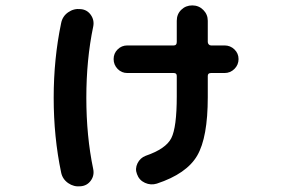

<svg xmlns="http://www.w3.org/2000/svg" viewBox="-20 -640 1040 707"><path d="M449.2 -371.1Q427.7 -371.1 413.1 -386.2Q398.4 -401.4 398.4 -422.4Q398.4 -443.4 413.1 -458Q427.7 -472.7 449.2 -472.7H620.1Q630.9 -472.7 630.9 -485.4V-563.5Q630.9 -587.9 647.5 -604Q664.1 -620.1 688 -620.1Q711.9 -620.1 728.5 -603.5Q745.1 -586.9 745.1 -563.5V-485.4Q745.1 -480.5 748.5 -476.6Q752 -472.7 756.8 -472.7H806.6Q828.1 -472.7 843.3 -458Q858.4 -443.4 858.4 -422.4Q858.4 -401.4 843.3 -386.2Q828.1 -371.1 806.6 -371.1H756.8Q745.1 -371.1 745.1 -360.4V-282.2Q745.1 -133.8 706.1 -66.9Q667 0 557.6 36.1Q535.2 43 513.7 33.2Q492.2 23.4 484.4 1Q476.6 -18.6 486.3 -38.6Q496.1 -58.6 516.6 -66.4Q590.8 -91.8 610.8 -131.3Q630.9 -170.9 630.9 -285.2V-360.4Q630.9 -371.1 620.1 -371.1ZM277.3 45.9Q252 48.8 231 34.2Q210 19.5 205.1 -4.9Q177.7 -135.7 177.7 -279.8Q177.7 -423.8 205.1 -554.7Q210 -580.1 231 -594.7Q252 -609.4 277.3 -606.4Q300.8 -604.5 314.5 -585Q328.1 -565.4 323.2 -542Q297.9 -420.9 297.9 -279.8Q297.9 -138.7 323.2 -17.6Q328.1 5.9 314.5 24.9Q300.8 43.9 277.3 45.9Z"/></svg>

Font: Rounded-X Mgen+ 1m bold
Style: Bold
Weight: 700
Designer: [Source Han Sans]
Ryoko NISHIZUKA  (kana & ideographs); Paul D. Hunt (Latin, Greek & Cyrillic); Wenlong ZHANG  (bopomofo
Version: Version 1.059.20150602